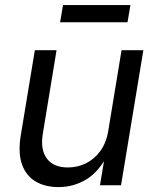

<svg xmlns="http://www.w3.org/2000/svg" viewBox="-20 -742 624 769"><path d="M214.8 7.3Q160.6 7.3 122.6 -15.1Q84.5 -37.6 68.1 -83.5Q51.8 -129.4 63 -198.7L119.6 -541H206.5L151.4 -205.6Q141.1 -142.6 167.7 -106.9Q194.3 -71.3 252 -71.3Q290.5 -71.3 324.2 -87.9Q357.9 -104.5 381.8 -137.2Q405.8 -169.9 413.6 -217.8L466.8 -541H554.2L464.8 0H380.4L402.3 -130.9H416Q378.4 -55.7 326.9 -24.2Q275.4 7.3 214.8 7.3ZM502.4 -721.7 490.7 -652.8H220.7L232.4 -721.7Z"/></svg>

Font: Inter 17pt
Style: Italic
Weight: 400
Italic angle: -9.3988°
Version: Version 4.001;git-66647c0bb